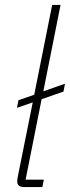

<svg xmlns="http://www.w3.org/2000/svg" viewBox="-20 -760 284 780"><path d="M152 0H79Q50 0 50 -23Q50 -32 53 -46L113 -344L49 -322L55 -353L119 -375L192 -740H226L156 -389L244 -420L238 -388L149 -357L84 -30H158Z"/></svg>

Font: IBM Plex Sans Cond ExtLt
Style: Italic
Weight: 200
Width: 3
Italic angle: -11°
Designer: Mike Abbink, Paul van der Laan, Pieter van Rosmalen
Foundry: Bold Monday
Version: Version 1.3